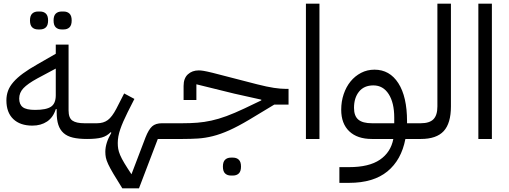

<svg xmlns="http://www.w3.org/2000/svg" viewBox="-20 -760 2785 1050"><path d="M456 0Q410 0 378.5 -7.5Q347 -15 327.5 -32.5Q308 -50 299 -77.5Q290 -105 290 -146V-163H285Q271 -118 237.5 -95.5Q204 -73 157 -73Q90 -73 52.5 -109Q15 -145 15 -211Q15 -239 24 -263.5Q33 -288 53.5 -311.5Q74 -335 106 -358.5Q138 -382 184 -408L285 -466V-516H355V-156Q355 -115 376 -100.5Q397 -86 441 -86H476V-20ZM172 -159Q233 -159 259 -176.5Q285 -194 285 -239V-385L184 -331Q131 -302 108 -277.5Q85 -253 85 -221Q85 -189 104.5 -174Q124 -159 172 -159ZM317 -599Q297 -599 285 -610.5Q273 -622 273 -648Q273 -674 285 -685.5Q297 -697 317 -697H328Q348 -697 360 -685.5Q372 -674 372 -648Q372 -622 360 -610.5Q348 -599 328 -599ZM188 -599Q168 -599 156 -610.5Q144 -622 144 -648Q144 -674 156 -685.5Q168 -697 188 -697H199Q219 -697 231 -685.5Q243 -674 243 -648Q243 -622 231 -610.5Q219 -599 199 -599Z M649 270Q619 222 600.5 191Q582 160 572 138.5Q562 117 559 102Q556 87 556 70Q556 22 589 -34L585 -37Q565 -16 536.5 -8Q508 0 456 0V-66L476 -86H511Q546 -86 569.5 -103.5Q593 -121 616 -165L659 -249L715 -219L678 -146Q651 -92 637.5 -52.5Q624 -13 624 22Q624 39 626.5 54Q629 69 637 88Q645 107 660 132Q675 157 699 193L776 -9Q793 -52 812 -69Q831 -86 866 -86H944V-20L924 0H843L740 270Z M924 -66 944 -86H978Q1022 -86 1059.5 -89Q1097 -92 1136 -100.5Q1175 -109 1218.5 -125Q1262 -141 1317 -167L1409 -211V-215L1261 -248L1054 -299V-213H984V-290Q984 -332 1007.5 -353.5Q1031 -375 1067 -375Q1078 -375 1093.5 -372.5Q1109 -370 1142 -362L1386 -299Q1441 -285 1478 -279.5Q1515 -274 1542 -274H1558V-188H1480L1344 -106Q1282 -69 1234 -47.5Q1186 -26 1144 -15.5Q1102 -5 1062.5 -2.5Q1023 0 978 0H924ZM1243 200Q1223 200 1211 188.5Q1199 177 1199 151Q1199 125 1211 113.5Q1223 102 1243 102H1254Q1274 102 1286 113.5Q1298 125 1298 151Q1298 177 1286 188.5Q1274 200 1254 200Z M1653 -740H1727V0H1653Z M1836 154H1889Q1998 154 2057.5 113.5Q2117 73 2131 0H2014Q1934 0 1890 -42Q1846 -84 1846 -160Q1846 -205 1859.5 -245Q1873 -285 1897 -314.5Q1921 -344 1954.5 -361.5Q1988 -379 2028 -379Q2111 -379 2158.5 -305Q2206 -231 2206 -97V-86H2252V-20L2232 0H2197Q2175 115 2098.5 177.5Q2022 240 1889 240H1836ZM1916 -170Q1916 -126 1939.5 -106Q1963 -86 2014 -86H2136V-117Q2136 -198 2105.5 -245.5Q2075 -293 2022 -293Q1971 -293 1943.5 -259Q1916 -225 1916 -170Z M2232 -66 2252 -86H2281Q2329 -86 2350.5 -108Q2372 -130 2372 -178V-740H2446V-178Q2446 -86 2406.5 -43Q2367 0 2281 0H2232Z M2596 -740H2670V0H2596Z"/></svg>

Font: IBM Plex Sans Arabic
Style: Regular
Weight: 400
Designer: Mike Abbink, Paul van der Laan, Pieter van Rosmalen, Wael Morcos, Khajak Apelian
Foundry: Bold Monday
Version: Version 1.005